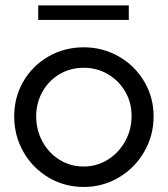

<svg xmlns="http://www.w3.org/2000/svg" viewBox="-20 -706 641 733"><path d="M34.2 -261.7Q34.2 -335 69.3 -395.3Q104.5 -455.6 165.3 -490.5Q226.1 -525.4 299.8 -525.4Q372.1 -525.4 433.3 -490.5Q494.6 -455.6 530.5 -395Q566.4 -334.5 566.4 -261.7Q566.4 -188.5 530.5 -126.5Q494.6 -64.5 433.3 -28.3Q372.1 7.8 299.8 7.8Q226.6 7.8 165.5 -28.3Q104.5 -64.5 69.3 -126.2Q34.2 -188 34.2 -261.7ZM482.4 -263.7Q482.4 -314.9 457.8 -356.9Q433.1 -398.9 391.4 -423.1Q349.6 -447.3 299.8 -447.3Q249 -447.3 207.5 -422.9Q166 -398.4 142.1 -356Q118.2 -313.5 118.2 -261.7Q118.2 -209.5 142.1 -165.5Q166 -121.6 207.5 -95.9Q249 -70.3 299.8 -70.3Q349.1 -70.3 391.1 -96.2Q433.1 -122.1 457.8 -166.5Q482.4 -210.9 482.4 -263.7ZM126 -685.5H471.7V-629.9H126Z"/></svg>

Font: Reddit Sans Chocolate
Style: Regular
Weight: 400
Designer: Stephen Hutchings
Foundry: Reddit
Version: Version 1.013